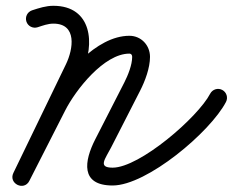

<svg xmlns="http://www.w3.org/2000/svg" viewBox="-20 -595 784 646"><path d="M106.6 -503.3C106.6 -503.3 106.6 -503.3 106.6 -503.3C123.9 -508.9 141.2 -515.5 159.7 -515.5C239.8 -515.5 226.8 -430.3 202 -379C143 -257 84 -135 25 -13.1C16.4 4.8 25.3 20.2 38.7 26.9C52 33.5 69.8 31.3 78.7 13.6C118.9 -65.3 159.1 -144.3 199.3 -223.2C234.5 -292.4 329.8 -414.6 415.4 -414.6C421.9 -414.6 424.7 -409.6 424.7 -403.6C424.7 -376.4 410.3 -341.1 398.1 -317.2C365.6 -253.6 333.1 -190.1 300.6 -126.5C263.2 -53.4 249.4 29.1 358.9 29.1C474.5 29.1 688.1 -151.4 740.4 -252.1C748 -266.8 742.3 -284.9 727.6 -292.5C712.9 -300.2 694.8 -294.4 687.1 -279.7C687.1 -279.7 687.1 -279.7 687.1 -279.7C645.9 -200.3 450 -30.9 358.9 -30.9C307.9 -30.9 334 -60.1 354 -99.2C386.5 -162.8 419 -226.3 451.5 -289.9C468.2 -322.5 484.7 -366.6 484.7 -403.6C484.7 -442.7 455 -474.6 415.4 -474.6C303.5 -474.6 192.5 -342.2 145.8 -250.4C105.6 -171.5 65.4 -92.6 25.3 -13.6C16.3 4 25.4 19.6 38.9 26.3C52.5 33 70.4 30.9 79 13.1C138 -108.9 197 -230.9 256 -352.9C300.8 -445.5 289.9 -575.5 159.7 -575.5C134.5 -575.5 111.6 -568 88 -560.3C72.3 -555.2 63.7 -538.3 68.8 -522.5C73.9 -506.8 90.8 -498.2 106.6 -503.3Z"/></svg>

Font: FRB American Cursive
Style: Bold Italic
Weight: 700
Italic angle: -25°
Version: Version 2.0;Modular Font Editor K font №1